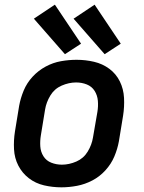

<svg xmlns="http://www.w3.org/2000/svg" viewBox="-20 -794 616 822"><path d="M243 8Q276 8 310 1.5Q344 -5 375.5 -21.5Q407 -38 431.5 -65Q456 -92 469.5 -124Q483 -156 489 -189L507 -299Q513 -337 511 -375Q509 -413 493 -445.5Q477 -478 448 -499.5Q419 -521 382.5 -529.5Q346 -538 308 -538Q275 -538 241 -532Q207 -526 175.5 -509Q144 -492 119.5 -465.5Q95 -439 81.5 -406.5Q68 -374 62 -341L44 -231Q38 -193 40 -155Q42 -117 58.5 -85Q75 -53 103.5 -31Q132 -9 168.5 -0.5Q205 8 243 8ZM245 -89Q221 -89 199.5 -97.5Q178 -106 166 -125Q154 -144 152.5 -167.5Q151 -191 155 -215L173 -325Q178 -356 195.5 -385Q213 -414 244 -427.5Q275 -441 306 -441Q330 -441 351.5 -432.5Q373 -424 385 -405Q397 -386 399 -362.5Q401 -339 397 -315L378 -205Q373 -174 355.5 -145Q338 -116 307 -102.5Q276 -89 245 -89ZM428 -562 497 -607 385 -774 295 -714ZM258 -562 327 -607 215 -774 125 -714Z"/></svg>

Font: Iosevka Sparkle SmBdObl
Style: Regular
Weight: 600
Italic angle: -9°
Designer: Belleve Invis
Foundry: Belleve Invis
Version: Version 4.5.0; ttfautohint (v1.8.3)